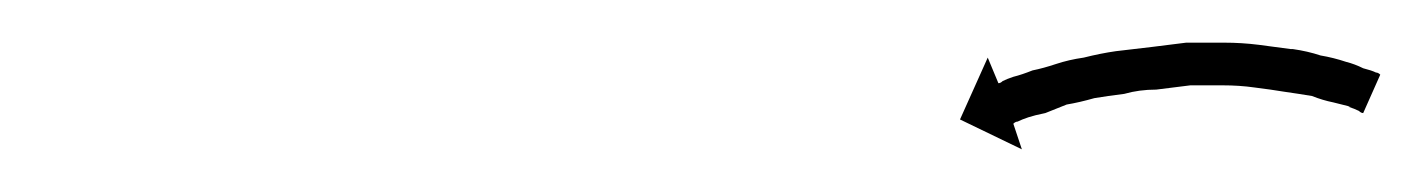

<svg xmlns="http://www.w3.org/2000/svg" viewBox="-20 -566 667 90"><path d="M617 -514Q617 -514 617 -514Q617 -514 617 -514Q617 -514 617 -514Q617 -514 617 -514Q615 -515 612 -516Q612 -516 612.5 -516Q613 -516 613 -516Q613 -516 613 -516Q613 -516 613 -516Q609 -517 605 -518Q605 -518 605 -518Q605 -518 605 -518Q605 -518 605 -518Q605 -518 605 -518Q600 -519 595 -521Q595 -521 595 -521Q595 -521 595 -521Q595 -521 595 -521Q595 -521 595 -521Q589 -522 582 -523Q582 -523 582 -523Q582 -523 582 -523Q582 -523 582 -523Q582 -523 582 -523Q576 -524 568 -525Q568 -525 568 -525Q568 -525 568 -525Q568 -525 568 -525Q568 -525 568 -525Q561 -526 553 -526Q553 -526 553 -526Q553 -526 553 -526Q553 -526 553 -526Q553 -526 553 -526Q545 -526 537 -526Q537 -526 537 -526Q537 -526 537 -526Q538 -526 538 -526Q538 -526 538 -526Q530 -525 522 -524Q522 -524 522 -524Q522 -524 522 -524Q522 -524 522 -524Q522 -524 522 -524Q514 -524 507 -522Q507 -522 507 -522Q507 -522 507 -522Q507 -522 507 -522Q507 -522 507 -522Q499 -521 493 -520Q493 -520 493 -520Q493 -520 493 -520Q493 -520 493 -520Q493 -520 493 -520Q486 -518 480 -517Q480 -517 480 -517Q480 -517 480 -517Q480 -517 480 -517Q480 -517 480 -517Q475 -515 470 -513Q470 -513 470 -513Q470 -513 470 -513Q470 -513 470 -513Q470 -513 470 -513Q465 -512 462 -511Q462 -511 462 -511Q462 -511 462 -511Q462 -511 462 -511Q462 -511 462 -511Q459 -510 457 -509Q456 -509 455 -508L459 -496L430 -510L443 -539L448 -527Q449 -527 450 -528Q452 -529 455 -530Q455 -530 455 -530Q455 -530 455 -530Q455 -530 455 -530Q455 -530 455 -530Q459 -531 464 -533Q464 -533 464 -533Q464 -533 464 -533Q464 -533 464 -533Q464 -533 464 -533Q469 -534 475 -536Q475 -536 475 -536Q475 -536 475 -536Q475 -536 475 -536Q475 -536 475 -536Q481 -538 488 -539Q488 -539 488 -539Q488 -539 488 -539Q488 -539 488 -539Q488 -539 488 -539Q496 -541 503 -542Q503 -542 503 -542Q503 -542 503 -542Q503 -542 503 -542Q503 -542 503 -542Q511 -543 520 -544Q520 -544 520 -544Q520 -544 520 -544Q520 -544 520 -544Q520 -544 520 -544Q528 -545 536 -546Q536 -546 536.5 -546Q537 -546 537 -546Q537 -546 537 -546Q537 -546 537 -546Q545 -546 554 -546Q554 -546 554 -546Q554 -546 554 -546Q554 -546 554 -546Q554 -546 554 -546Q562 -546 570 -545Q570 -545 570 -545Q570 -545 570 -545Q570 -545 570 -545Q570 -545 570 -545Q578 -544 585 -543Q585 -543 585 -543Q585 -543 586 -543Q586 -543 586 -543Q586 -543 586 -543Q593 -542 599 -540Q599 -540 599 -540Q599 -540 599 -540Q599 -540 599 -540Q599 -540 599 -540Q605 -539 611 -537Q611 -537 611 -537Q611 -537 611 -537Q611 -537 611 -537Q611 -537 611 -537Q615 -536 619 -534Q619 -534 619 -534Q619 -534 619 -534Q619 -534 619 -534Q619 -534 619 -534Q623 -533 625 -532Q625 -532 625 -532Q625 -532 625 -532Q625 -532 625 -532Q625 -532 625 -532Q626 -532 627 -531L619 -513Q618 -513 617 -514Z"/></svg>

Font: FRB American Cursive Just Arrows Light
Style: Italic
Weight: 300
Italic angle: -25°
Version: Version 2.0;Modular Font Editor K font №1